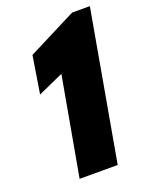

<svg xmlns="http://www.w3.org/2000/svg" viewBox="-127 -729 625 798"><g transform="rotate(-20 185.0 -330.0)"><path d="M253.5 0H85L163 -436L50.5 -385.5L77 -551L292 -660H370.5Z"/></g></svg>

Font: Lucymar Sans ExtraBold
Style: Italic
Weight: 800
Italic angle: -10°
Foundry: The League of Moveable Type (original font) / Main changes by Cristiano Sobral with portions from Mirco Monsees
Version: Version 2.00;August 30, 2020;FontCreator 13.0.0.2681 64-bit